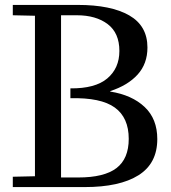

<svg xmlns="http://www.w3.org/2000/svg" viewBox="-20 -760 695 780"><path d="M32 -42 122 -44V-696L32 -698V-740H296Q431 -740 505 -697.5Q579 -655 579 -567Q579 -501 539 -457Q499 -413 428 -390V-388Q516 -374 567.5 -325.5Q619 -277 619 -195Q619 -96 542.5 -48Q466 0 324 0H32ZM298 -39Q403 -39 453 -77Q503 -115 503 -196Q503 -282 446.5 -323Q390 -364 266 -361V-401Q367 -400 416 -441.5Q465 -483 465 -553Q465 -626 417.5 -662Q370 -698 292 -698H228V-39Z"/></svg>

Font: Minipax
Style: Regular
Weight: 400
Designer: Raphaël Ronot, Igor Stepanchenko (Cyrillic)
Foundry: steppetype
Version: Version 1.002